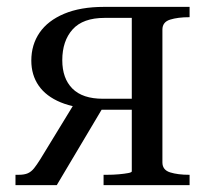

<svg xmlns="http://www.w3.org/2000/svg" viewBox="-20 -538 604 558"><path d="M363 -486H284Q221 -486 191 -452.5Q161 -419 161 -363Q161 -310 190.5 -280.5Q220 -251 279 -251H406V-219H267L263 -221Q199 -223 156.5 -240.5Q114 -258 92.5 -289Q71 -320 71 -362Q71 -408 95 -443Q119 -478 166.5 -498Q214 -518 282 -518H531V-488H530Q497 -488 474.5 -481Q452 -474 452 -452V-66Q452 -44 474.5 -37Q497 -30 530 -30H531V0H281V-30H291Q309 -30 325.5 -31.5Q342 -33 352.5 -35Q363 -37 363 -40ZM199 -242 280 -227 145 0H25V-30H34Q51 -30 61 -34.5Q71 -39 79 -49Q87 -59 97 -75Z"/></svg>

Font: Roboto Serif 144pt
Style: Regular
Weight: 400
Version: Version 1.008